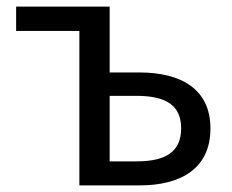

<svg xmlns="http://www.w3.org/2000/svg" viewBox="-20 -563 705 583"><path d="M221 0H403C532 0 619 -53 619 -173C619 -291 532 -343 403 -343H313V-543H29V-469H221ZM313 -73V-272H394C486 -272 530 -242 530 -173C530 -104 486 -73 394 -73Z"/></svg>

Font: Source Han Sans TC
Style: Regular
Weight: 400
Designer: Ryoko NISHIZUKA 西塚涼子 (kana, bopomofo & ideographs); Paul D. Hunt (Latin, Greek & Cyrillic); Sandoll Communications 산돌커뮤니
Foundry: Adobe
Version: Version 2.002;hotconv 1.0.116;makeotfexe 2.5.65601